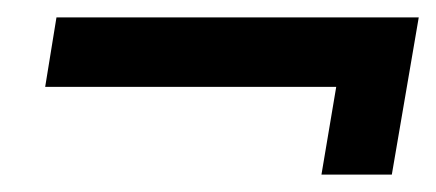

<svg xmlns="http://www.w3.org/2000/svg" viewBox="-20 -345 502 221"><path d="M431 -144H350L367 -245H32L45 -325H462Z"/></svg>

Font: Grenze SemiBold
Style: Italic
Weight: 600
Italic angle: -10°
Designer: Renata Polastri
Foundry: Omnibus-Type
Version: Version 1.002; ttfautohint (v1.8)